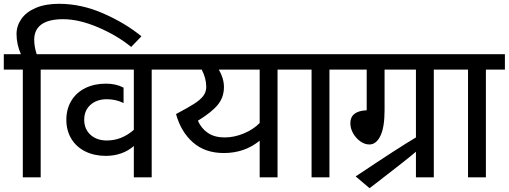

<svg xmlns="http://www.w3.org/2000/svg" viewBox="-30 -933 2676 1010"><path d="M284 -567H184V0H90V-567H-10V-648H80Q57 -700 57 -754Q57 -797 82.5 -833.5Q108 -870 158.5 -891.5Q209 -913 280 -913Q398 -913 514 -862Q630 -811 714 -742L660 -686Q587 -746 486.5 -789Q386 -832 302 -832Q226 -832 188 -804.5Q150 -777 150 -724Q150 -687 163 -648H284Z M868 -567H768V0H674V-165Q646 -140 608 -126.5Q570 -113 527 -113Q466 -113 418.5 -136.5Q371 -160 345 -203.5Q319 -247 319 -303Q319 -359 345 -402.5Q371 -446 418.5 -469.5Q466 -493 527 -493Q580 -493 620 -472V-391Q580 -411 532 -411Q479 -411 446 -381.5Q413 -352 413 -303Q413 -254 446 -224Q479 -194 532 -194Q610 -194 674 -250V-567H264V-648H868Z M1530 -567H1430V0H1336V-193Q1257 -128 1147 -128Q1049 -128 985.5 -183.5Q922 -239 896 -333Q958 -366 990.5 -386.5Q1023 -407 1039 -428Q1055 -449 1055 -476Q1055 -521 1031 -567H848V-648H1530ZM1152 -210Q1202 -210 1252.5 -231Q1303 -252 1336 -286V-567H1121Q1148 -521 1148 -475Q1148 -421 1115.5 -381.5Q1083 -342 1011 -298Q1029 -257 1064 -233.5Q1099 -210 1152 -210Z M1803 -567H1703V0H1609V-567H1509V-648H1803Z M2352 -567H2252V0H2158V-135Q2117 -99 1957 24L1914 57L1841 -5Q2065 -155 2158 -210V-567H1993V-353Q1993 -263 1971 -218Q1949 -173 1913 -173Q1889 -173 1866 -189Q1843 -205 1828 -231Q1813 -257 1813 -285Q1813 -349 1899 -353V-567H1783V-648H2352Z M2626 -567H2526V0H2432V-567H2332V-648H2626Z"/></svg>

Font: Madhuban
Style: Regular
Weight: 400
Designer: jaikishan Patel
Foundry: MagicType
Version: Version 1.000